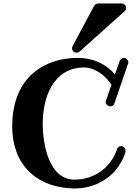

<svg xmlns="http://www.w3.org/2000/svg" viewBox="-20 -1060 780 1101"><path d="M714 -694C715 -696 716 -699 716 -702C716 -715 704 -728 690 -728C680 -728 670 -721 666 -710L639 -633C605 -674 537 -728 423 -728C251 -728 50 -631 50 -334C50 -120 185 17 407 21C496 21 587 -15 647 -89C687 -139 699 -188 700 -190C700 -192 700 -194 700 -196C700 -209 689 -222 675 -222C663 -222 653 -214 650 -202C615 -98 520 -30 407 -30C263 -30 225 -226 225 -352C225 -498 284 -673 462 -673C524 -673 587 -626 619 -574L588 -483C587 -481 586 -478 586 -475C586 -464 597 -450 612 -450C623 -450 633 -456 636 -467ZM703 -1015C703 -1028 692 -1040 677 -1040H543C533 -1040 525 -1035 520 -1027L396 -795C394 -792 393 -787 393 -783C393 -770 404 -758 419 -758C425 -758 431 -760 436 -764L694 -995C700 -1000 703 -1007 703 -1015Z"/></svg>

Font: Ribeye
Style: Regular
Weight: 400
Designer: Astigmatic (AOETI)
Foundry: Astigmatic (AOETI)
Version: Version 1.000